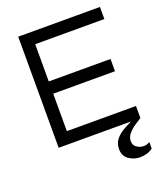

<svg xmlns="http://www.w3.org/2000/svg" viewBox="-156 -765 919 1075"><g transform="rotate(-20 304.0 -228.0)"><path d="M81 0V-662H568V-590H156V-368H524V-295H156V-72H568V0ZM396 123Q396 89 415 65.5Q434 42 461.5 26.5Q489 11 512 0H568Q553 9 530.5 24Q508 39 490.5 59Q473 79 473 104Q473 128 492 141Q511 154 533 154Q553 154 569 143V182Q554 194 534 200Q514 206 493 206Q456 206 426 185Q396 164 396 123Z"/></g></svg>

Font: Questrial
Style: Regular
Weight: 400
Designer: Joe Prince, Laura Meseguer
Foundry: Joe Prince, Laura Meseguer
Version: Version 2.000; ttfautohint (v1.8.3)